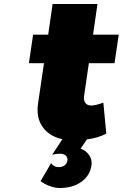

<svg xmlns="http://www.w3.org/2000/svg" viewBox="-20 -690 612 957"><path d="M124 -375 145 -517.1H220.2L242.2 -669.9H465.8L443.8 -517.1H571.8L550.8 -375H422.9L398.9 -210Q396 -188.5 406.5 -175.8Q417 -163.1 437 -164.1Q455.1 -164.1 495.1 -178.2L509.8 -23.9Q469.2 -2.4 413.1 4.9L381.8 50.8Q410.2 61.5 425 84Q439.9 106.4 436 133.8Q428.7 185.5 385.5 216.3Q342.3 247.1 277.8 247.1Q255.4 247.1 229 237.8Q202.6 228.5 182.1 212.9L234.9 123Q247.6 143.1 272.9 143.1Q290 143.1 302 134Q314 125 315.9 109.9Q317.9 94.2 307.6 85.2Q297.4 76.2 277.8 76.2Q262.2 76.2 240.2 81.1L291 3.9Q224.6 -10.7 191.9 -57.9Q159.2 -105 169.9 -175.8L199.2 -375Z"/></svg>

Font: Trueno Black
Style: Italic
Weight: 900
Designer: Julieta Ulanovsky
Foundry: Julieta Ulanovsky
Version: Version 3.001b | FøM Fix